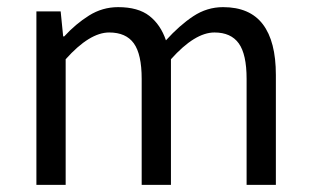

<svg xmlns="http://www.w3.org/2000/svg" viewBox="-20 -518 869 538"><path d="M82 0V-486H150L157 -416H160Q192 -451 229.5 -474.5Q267 -498 311 -498Q367 -498 398.5 -473.5Q430 -449 445 -405Q483 -447 521.5 -472.5Q560 -498 605 -498Q680 -498 716.5 -450Q753 -402 753 -308V0H671V-297Q671 -366 649 -396.5Q627 -427 581 -427Q526 -427 459 -352V0H377V-297Q377 -366 355 -396.5Q333 -427 286 -427Q231 -427 164 -352V0Z"/></svg>

Font: Pinyin1712
Style: Regular
Weight: 400
Version: Version 1